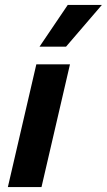

<svg xmlns="http://www.w3.org/2000/svg" viewBox="-20 -762 435 782"><path d="M256 -742H395L249 -572H141ZM265 -500 149 0H12L128 -500Z"/></svg>

Font: Elaine Sans SemiBold
Style: Italic
Weight: 600
Italic angle: -13°
Designer: Wei Huang
Foundry: Wei Huang
Version: Version 2.001;December 24, 2019;FontCreator 12.0.0.2547 64-b